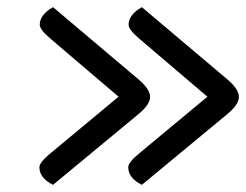

<svg xmlns="http://www.w3.org/2000/svg" viewBox="-20 -486 687 536"><path d="M376 30Q338 11 338 -19Q338 -33 370 -59L559 -216L370 -377Q339 -403 339 -417Q339 -431 348.5 -443.5Q358 -456 376 -466L614 -265Q647 -237 647 -215.5Q647 -194 614 -167ZM128 30Q90 11 90 -19Q90 -33 122 -59L311 -216L122 -377Q91 -403 91 -417Q91 -431 100.5 -443.5Q110 -456 128 -466L366 -265Q399 -237 399 -215.5Q399 -194 366 -167Z"/></svg>

Font: Sofia
Style: Regular
Weight: 400
Designer: Paula Nazal and Daniel Hernndez
Foundry: Paula Nazal, Daniel Hernndez
Version: Version 1.001